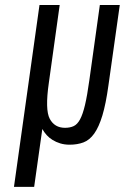

<svg xmlns="http://www.w3.org/2000/svg" viewBox="-20 -559 491 755"><path d="M331.4 -244.1Q323 -183.1 314.3 -146.4Q305.6 -109.6 294.8 -89.6Q284 -69.7 269.7 -63.1Q255.4 -56.4 235.6 -56.4Q194.6 -56.4 175.6 -91.9Q156.7 -127.3 172.1 -233.7L214.7 -539.3H135.3L34.9 175.9H114.3L146.4 -51.7Q153.6 -38.9 163.7 -27.6Q173.9 -16.4 187.1 -8.4Q200.3 -0.3 217.1 4.9Q234 10 253.9 10Q284 10 308.1 1Q332.1 -8 350.4 -33.6Q368.7 -59.1 382.6 -104.9Q396.4 -150.7 406.4 -223.3L451 -539.3H372.6Z"/></svg>

Font: Secuela ExtLt
Style: Italic
Weight: 200
Italic angle: -8°
Designer: Fernando Haro
Foundry: deFharo
Version: Version 1.704